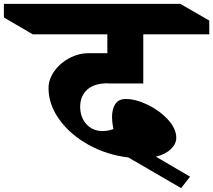

<svg xmlns="http://www.w3.org/2000/svg" viewBox="-165 -806 1098 989"><path d="M248 -256Q248 -202 280 -166.5Q312 -131 364 -131Q390 -131 419 -141Q412 -178 412 -202Q412 -245 429 -270.5Q446 -296 483 -296Q535 -296 596.5 -266Q658 -236 700.5 -189.5Q743 -143 743 -96Q743 -65 715 -38Q687 -11 638 1L814 104L768 163L496 5Q385 -8 290.5 -60.5Q196 -113 140.5 -190.5Q85 -268 85 -352Q85 -397 114.5 -439Q144 -481 192 -506.5Q240 -532 292 -532H388V-629H4L-145 -716V-786H764L913 -700V-629H573V-376H390L391 -377Q320 -377 284 -344Q248 -311 248 -256Z"/></svg>

Font: Inknut Antiqua ExtraBold
Style: Regular
Weight: 800
Designer: Claus Eggers Sørensen
Foundry: Claus Eggers Sørensen
Version: Version 1.003; ttfautohint (v1.8.2) -l 8 -r 50 -G 200 -x 14 